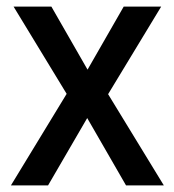

<svg xmlns="http://www.w3.org/2000/svg" viewBox="-20 -559 526 579"><path d="M181 -276 21 -539H135L244 -349L353 -539H466L306 -275L474 0H360L243 -203L125 0H13Z"/></svg>

Font: Noto Sans Gujarati UI SemiCondensed Medium
Style: Regular
Weight: 500
Width: 4
Designer: Jelle Bosma - Monotype Design Team, Universal Thirst
Foundry: Monotype Imaging Inc.
Version: Version 2.106; ttfautohint (v1.8.4.7-5d5b)